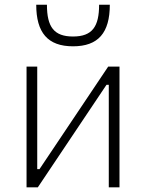

<svg xmlns="http://www.w3.org/2000/svg" viewBox="-20 -803 626 823"><path d="M93.8 0H142.1L436.5 -439.5H446.3V0H492.2V-517.6H443.8L149.4 -78.1H139.6V-517.6H93.8ZM293 -604.5C400.9 -604.5 450.7 -662.1 450.7 -782.7H404.8C404.8 -689.5 376 -646.5 293 -646.5C211.4 -646.5 181.2 -687.5 181.2 -782.7H135.3C135.3 -663.1 184.6 -604.5 293 -604.5Z"/></svg>

Font: Cascadia Mono PL ExtraLight
Style: Regular
Weight: 200
Monospace: yes
Designer: Aaron Bell
Foundry: Saja Typeworks
Version: Version 2404.023